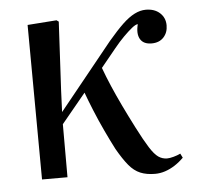

<svg xmlns="http://www.w3.org/2000/svg" viewBox="-44 -572 661 631"><g transform="rotate(-5 286.5 -256.0)"><path d="M443 14Q415 14 394.5 5.5Q374 -3 357 -23.5Q340 -44 320 -79Q306 -106 289.5 -141Q273 -176 258.5 -211.5Q244 -247 235 -272L155 -175V0H71L68 -510L164 -517L171 -512Q169 -475 167 -437Q165 -399 163 -361.5Q161 -324 159 -287Q157 -250 156 -215L333 -434Q361 -467 382 -487Q403 -507 422 -516.5Q441 -526 459 -526Q488 -526 505.5 -510Q523 -494 523 -469Q523 -445 508.5 -429.5Q494 -414 469 -414Q442 -414 431.5 -432Q421 -450 429 -481Q422 -481 409.5 -471Q397 -461 381 -445Q365 -429 348 -408L299 -348Q310 -318 323.5 -286.5Q337 -255 354 -219.5Q371 -184 392 -143Q414 -100 429.5 -75.5Q445 -51 458 -42Q471 -33 487 -33Q495 -33 508 -36.5Q521 -40 531 -45L538 -31Q524 -17 508.5 -7Q493 3 476.5 8.5Q460 14 443 14Z"/></g></svg>

Font: Literata 60pt
Style: Regular
Weight: 400
Designer: Latin by Veronika Burian and Jose Scaglione. Greek by Irene Vlachou. Cyrillic by Vera Evstafieva.
Foundry: TypeTogether
Version: Version 3.002